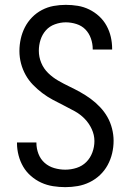

<svg xmlns="http://www.w3.org/2000/svg" viewBox="-20 -763 540 791"><path d="M249 8Q275 8 300.5 3.5Q326 -1 349.5 -12.5Q373 -24 392 -42Q411 -60 423.5 -83Q436 -106 442 -131.5Q448 -157 448 -183Q448 -208 441.5 -233.5Q435 -259 422.5 -281Q410 -303 392 -322Q374 -341 353.5 -356Q333 -371 310.5 -383.5Q288 -396 265 -407Q242 -418 219.5 -431Q197 -444 178.5 -462Q160 -480 150 -504Q140 -528 140 -554Q140 -577 147 -599Q154 -621 169 -638Q184 -655 206.5 -663Q229 -671 251 -671Q273 -671 295 -664Q317 -657 332 -641.5Q347 -626 354.5 -604.5Q362 -583 362 -561Q362 -560 362 -559.5Q362 -559 362 -559H442Q442 -560 442 -560.5Q442 -561 442 -562Q442 -587 436.5 -611Q431 -635 419 -657Q407 -679 388.5 -696Q370 -713 347.5 -724Q325 -735 300.5 -739Q276 -743 251 -743Q226 -743 201 -738.5Q176 -734 153 -722Q130 -710 112 -691.5Q94 -673 82.5 -650.5Q71 -628 65.5 -603Q60 -578 60 -553Q60 -527 66.5 -502Q73 -477 85.5 -454.5Q98 -432 116 -413.5Q134 -395 154.5 -379.5Q175 -364 197.5 -352Q220 -340 243 -328.5Q266 -317 288.5 -304.5Q311 -292 329 -273.5Q347 -255 358 -231Q369 -207 369 -182Q369 -158 360.5 -135Q352 -112 335.5 -95.5Q319 -79 296 -71.5Q273 -64 249 -64Q226 -64 203.5 -70.5Q181 -77 164 -92Q147 -107 138.5 -129Q130 -151 130 -174Q130 -175 130 -175Q130 -175 130 -176H50Q50 -175 50 -174.5Q50 -174 50 -173Q50 -148 56.5 -123Q63 -98 75.5 -76.5Q88 -55 107.5 -38Q127 -21 150 -10.5Q173 0 198.5 4Q224 8 249 8Z"/></svg>

Font: Iosevka SS09
Style: Regular
Weight: 400
Monospace: yes
Designer: Belleve Invis
Foundry: Belleve Invis
Version: Version 5.2.1; ttfautohint (v1.8.3)